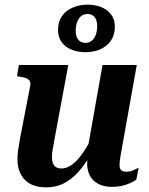

<svg xmlns="http://www.w3.org/2000/svg" viewBox="-20 -793 639 824"><path d="M212 -185Q208 -164 205.5 -148Q203 -132 203 -118Q203 -104 207 -93Q211 -82 220 -76Q229 -70 244 -70Q267 -70 290 -87Q313 -104 336.5 -138Q360 -172 384 -221L399 -183Q368 -122 336 -79Q304 -36 265.5 -12.5Q227 11 177 11Q118 11 86.5 -21.5Q55 -54 55 -108Q55 -126 57.5 -146Q60 -166 65 -194L110 -426Q112 -439 107.5 -446Q103 -453 92 -457.5Q81 -462 64 -464L53 -466L61 -514H273ZM502 -151Q499 -135 497 -122.5Q495 -110 494 -100.5Q493 -91 493 -84Q493 -70 500 -63Q507 -56 522 -56Q538 -56 552.5 -62.5Q567 -69 575 -73L565 -22Q555 -15 539 -7.5Q523 0 503.5 4.5Q484 9 461 9Q412 9 383 -17Q354 -43 354 -94Q354 -101 355 -108Q356 -115 357 -123Q358 -131 360 -140L353 -136L420 -514H567ZM356 -733Q340 -733 329 -724.5Q318 -716 311.5 -699.5Q305 -683 305 -661Q305 -636 316 -622.5Q327 -609 347 -609Q362 -609 373.5 -618Q385 -627 391 -643.5Q397 -660 397 -682Q397 -706 386 -719.5Q375 -733 356 -733ZM473 -678Q473 -643 456 -618.5Q439 -594 410.5 -581.5Q382 -569 347 -569Q315 -569 288 -579.5Q261 -590 245 -611.5Q229 -633 229 -664Q229 -700 246 -724Q263 -748 292 -760.5Q321 -773 355 -773Q388 -773 414.5 -762.5Q441 -752 457 -730.5Q473 -709 473 -678Z"/></svg>

Font: Roboto Serif 72pt SemiCondensed SemiBold
Style: Italic
Weight: 600
Width: 4
Italic angle: -10°
Designer: Greg Gazdowicz
Foundry: Commercial Type
Version: Version 1.008